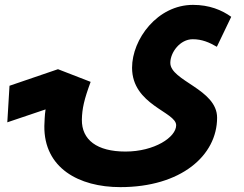

<svg xmlns="http://www.w3.org/2000/svg" viewBox="-20 -580 1002 788"><path d="M474 188C722 188 871 59 871 -97C871 -214 679 -248 679 -322C679 -365 719 -419 771 -419C809 -419 839 -406 870 -388L929 -511C890 -539 839 -560 772 -560C626 -560 522 -419 522 -302C522 -149 703 -121 703 -66C703 -17 614 42 495 42C378 42 315 -6 316 -89C317 -134 325 -171 352 -244L218 -296L19 -228L10 -78L167 -131C163 -105 163 -82 162 -63C160 109 303 188 474 188Z"/></svg>

Font: Noto Sans Arabic UI XCn XBd
Style: Regular
Weight: 800
Width: 2
Designer: Monotype Design Team, Nadine Chahine and Nizar Qandah
Foundry: Monotype Imaging Inc.
Version: Version 2.010